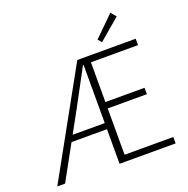

<svg xmlns="http://www.w3.org/2000/svg" viewBox="-147 -992 1104 1130"><g transform="rotate(-20 404.5 -427.0)"><path d="M559.1 -708 539.1 -731 664.1 -854 691.9 -820.8ZM752 -659.2V-619.1H457V-370.1H702.1V-330.1H457V-40H762.2V0H411.1V-216.8H189L69.8 0H21L386.2 -659.2ZM411.1 -254.9V-619.1H407.2Q378.4 -566.4 283.2 -388.2L210 -254.9Z"/></g></svg>

Font: SourceSansPro-Light
Style: Regular
Weight: 300
Designer: Paul D. Hunt
Foundry: Adobe Systems Incorporated
Version: Version 2.020;PS 2.0;hotconv 1.0.86;makeotf.lib2.5.63406